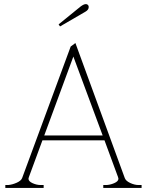

<svg xmlns="http://www.w3.org/2000/svg" viewBox="-20 -917 717 937"><path d="M273 -788 266 -798 373 -885Q389 -897 399 -897Q405 -897 409 -893Q413 -889 413 -883Q413 -869 397 -860ZM671 -14V0H484V-14H496Q516 -14 537 -23Q558 -32 558 -45Q558 -48 556 -53Q554 -58 553 -61L490 -232H187L124 -61Q123 -58 121 -53Q119 -48 119 -45Q119 -32 139 -23Q159 -14 179 -14H193V0H6V-14H20Q41 -16 62 -25.5Q83 -35 88 -48L325 -690L348 -707L589 -48Q594 -34 615.5 -24Q637 -14 657 -14ZM481 -256 338 -641 196 -256Z"/></svg>

Font: Taviraj Thin
Style: Regular
Weight: 250
Designer: Katatrad Team
Foundry: CadsonDemak
Version: Version 1.001